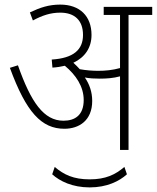

<svg xmlns="http://www.w3.org/2000/svg" viewBox="-20 -652 682 835"><path d="M381 -213C381 -252 369 -286 349 -315C369 -311 392 -310 414 -310C443 -310 473 -312 502 -320V0H539V-587H642V-622H431V-587H502V-356C470 -347 438 -344 407 -344C383 -344 355 -346 327 -351C318 -361 309 -370 299 -379C350 -403 378 -445 378 -500C378 -582 327 -632 242 -632C192 -632 154 -619 110 -598L123 -563C164 -585 200 -597 242 -597C305 -597 341 -563 341 -500C341 -436 300 -399 205 -393L208 -358C227 -359 245 -362 262 -366C310 -326 344 -276 344 -217C344 -152 307 -127 256 -127C171 -127 115 -206 58 -368L23 -357C94 -163 161 -92 260 -92C324 -92 381 -128 381 -213ZM370 163C445 163 499 136 532 106L521 74C481 108 439 128 370 128C300 128 258 108 218 74L207 106C240 136 295 163 370 163Z"/></svg>

Font: Noto Sans SemiCondensed ExtraLight
Style: Regular
Weight: 200
Width: 4
Designer: Monotype Design Team
Foundry: Monotype Imaging Inc.
Version: Version 2.013